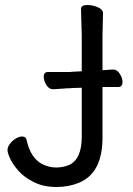

<svg xmlns="http://www.w3.org/2000/svg" viewBox="-20 -731 532 768"><path d="M256 -71Q307 -94 307 -184V-380L271 -379L259 -378H254L193 -374H192Q176 -374 165.5 -391Q155 -408 155 -424Q155 -443 172 -443H259L271 -444L307 -446V-589L304 -695Q304 -711 329 -711Q349 -711 369 -703Q392 -694 392 -677L390 -588V-450L431 -453H432Q448 -453 459 -436Q470 -419 470 -403Q470 -383 453 -383H390V-180Q390 -39 296 0Q255 17 205.5 17Q156 17 117.5 -1.5Q79 -20 55.5 -46Q32 -72 21 -95.5Q10 -119 10 -131Q10 -143 20 -156Q30 -169 43.5 -177Q57 -185 69 -185Q84 -185 87 -169Q102 -100 148 -75Q176 -61 204 -61Q232 -61 256 -71Z"/></svg>

Font: Moon Stars Kai
Style: Bold
Weight: 700
Designer: GuiWonder
Version: Version 1.101